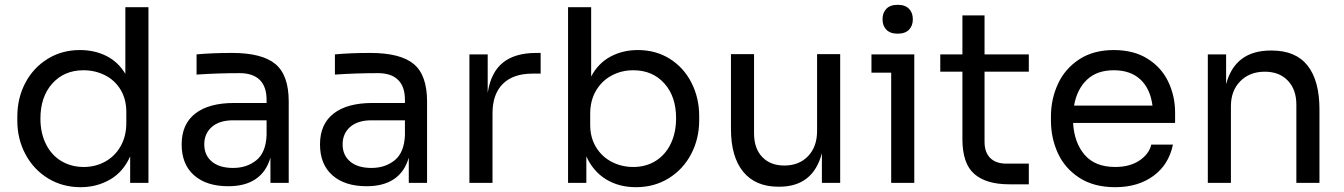

<svg xmlns="http://www.w3.org/2000/svg" viewBox="-20 -760 5588 798"><path d="M52 -258V-276Q52 -352 85 -415Q118 -478 177.5 -515Q237 -552 312 -552Q373 -552 422 -527.5Q471 -503 501 -453V-730H597V0H521V-110Q492 -45 437 -13.5Q382 18 315 18Q240 18 180 -18.5Q120 -55 86 -118.5Q52 -182 52 -258ZM505 -249V-295Q505 -348 481 -387.5Q457 -427 416 -447.5Q375 -468 327 -468Q247 -468 197.5 -413Q148 -358 148 -267Q148 -207 171 -161Q194 -115 235 -90.5Q276 -66 328 -66Q377 -66 417.5 -88.5Q458 -111 481.5 -152.5Q505 -194 505 -249Z M1104 -105Q1087 -46 1043 -16Q999 14 929 14Q838 14 786.5 -31.5Q735 -77 735 -160Q735 -244 791.5 -288Q848 -332 953 -332H1088V-345Q1088 -400 1059.5 -428Q1031 -456 976 -456Q885 -456 797 -450V-534Q862 -540 944 -540Q1069 -540 1124.5 -494Q1180 -448 1180 -338V0H1104ZM949 -62Q1006 -62 1045.5 -94Q1085 -126 1088 -198V-260H949Q892 -260 860.5 -232.5Q829 -205 829 -160Q829 -115 860.5 -88.5Q892 -62 949 -62Z M1679 -105Q1662 -46 1618 -16Q1574 14 1504 14Q1413 14 1361.5 -31.5Q1310 -77 1310 -160Q1310 -244 1366.5 -288Q1423 -332 1528 -332H1663V-345Q1663 -400 1634.5 -428Q1606 -456 1551 -456Q1460 -456 1372 -450V-534Q1437 -540 1519 -540Q1644 -540 1699.5 -494Q1755 -448 1755 -338V0H1679ZM1524 -62Q1581 -62 1620.5 -94Q1660 -126 1663 -198V-260H1524Q1467 -260 1435.5 -232.5Q1404 -205 1404 -160Q1404 -115 1435.5 -88.5Q1467 -62 1524 -62Z M1931 -534H2007V-374Q2020 -459 2070 -499.5Q2120 -540 2209 -540H2227V-454H2193Q2113 -454 2070 -411.5Q2027 -369 2027 -289V0H1931Z M2417 -110V0H2341V-730H2437V-442Q2466 -497 2517 -524.5Q2568 -552 2631 -552Q2706 -552 2764 -515.5Q2822 -479 2854 -416Q2886 -353 2886 -278V-260Q2886 -184 2853 -120.5Q2820 -57 2760 -19.5Q2700 18 2623 18Q2552 18 2498.5 -15Q2445 -48 2417 -110ZM2790 -269Q2790 -359 2741 -413.5Q2692 -468 2612 -468Q2563 -468 2522 -446Q2481 -424 2457 -383Q2433 -342 2433 -287V-241Q2433 -188 2457.5 -148Q2482 -108 2523 -87Q2564 -66 2612 -66Q2665 -66 2705.5 -91.5Q2746 -117 2768 -163Q2790 -209 2790 -269Z M3018 -225V-535H3114V-206Q3114 -143 3148 -107.5Q3182 -72 3240 -72Q3301 -72 3338.5 -111Q3376 -150 3376 -216V-535H3472V0H3396V-123Q3359 16 3219 16H3215Q3120 16 3069 -46Q3018 -108 3018 -225Z M3684 -458H3602V-534H3780V0H3684ZM3648 -680Q3648 -707 3664 -723.5Q3680 -740 3711 -740Q3742 -740 3758 -723.5Q3774 -707 3774 -680Q3774 -653 3758 -636.5Q3742 -620 3711 -620Q3680 -620 3664 -636.5Q3648 -653 3648 -680Z M3980 -182V-462H3888V-534H3980V-696H4072V-534H4256V-462H4072V-170Q4072 -127 4095.5 -103.5Q4119 -80 4162 -80H4256V6H4174Q4079 6 4029.5 -37Q3980 -80 3980 -182Z M4348 -258V-276Q4348 -348 4377 -411Q4406 -474 4465 -513Q4524 -552 4609 -552Q4692 -552 4749.5 -516Q4807 -480 4835.5 -420.5Q4864 -361 4864 -292V-249H4440Q4445 -166 4488.5 -116Q4532 -66 4615 -66Q4676 -66 4716 -93Q4756 -120 4765 -159H4855Q4838 -76 4774 -29Q4710 18 4615 18Q4526 18 4465.5 -21.5Q4405 -61 4376.5 -124Q4348 -187 4348 -258ZM4770 -321Q4761 -391 4720 -429.5Q4679 -468 4609 -468Q4539 -468 4497.5 -428.5Q4456 -389 4444 -321Z M5000 -534H5076V-410Q5113 -550 5262 -550H5266Q5365 -550 5414.5 -487.5Q5464 -425 5464 -305V0H5368V-325Q5368 -388 5332.5 -425Q5297 -462 5237 -462Q5174 -462 5135 -422.5Q5096 -383 5096 -319V0H5000Z"/></svg>

Font: Sora-SIA
Style: Regular
Weight: 400
Designer: Jonathan Barnbrook, Julián Moncada
Foundry: Barnbrook Fonts
Version: Version 2.000